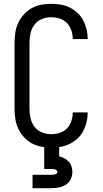

<svg xmlns="http://www.w3.org/2000/svg" viewBox="-20 -763 540 1003"><path d="M247 8Q221 8 194.5 3Q168 -2 145 -15Q122 -28 104 -48Q86 -68 75 -92Q64 -116 60 -142.5Q56 -169 56 -195V-540Q56 -566 60 -592.5Q64 -619 75 -643Q86 -667 104 -687Q122 -707 145 -720Q168 -733 194.5 -738Q221 -743 247 -743Q272 -743 296.5 -739Q321 -735 343.5 -724Q366 -713 384.5 -696Q403 -679 414.5 -657Q426 -635 432 -611Q438 -587 438 -562Q438 -561 438 -560.5Q438 -560 438 -559H360Q360 -559 360 -559.5Q360 -560 360 -561Q360 -583 352.5 -605Q345 -627 329.5 -643Q314 -659 292 -666Q270 -673 247 -673Q222 -673 198.5 -663.5Q175 -654 160 -634Q145 -614 139.5 -589.5Q134 -565 134 -540V-195Q134 -170 139.5 -145.5Q145 -121 160 -101Q175 -81 198.5 -71.5Q222 -62 247 -62Q270 -62 292 -69Q314 -76 329.5 -92Q345 -108 352.5 -130Q360 -152 360 -174Q360 -175 360 -175.5Q360 -176 360 -176H438Q438 -175 438 -174.5Q438 -174 438 -173Q438 -148 432 -124Q426 -100 414.5 -78Q403 -56 384.5 -39Q366 -22 343.5 -11Q321 0 296.5 4Q272 8 247 8ZM150 220V150H250Q255 150 259.5 149.5Q264 149 268.5 147.5Q273 146 276.5 143Q280 140 280 135Q280 130 276.5 127Q273 124 268.5 122.5Q264 121 259.5 120.5Q255 120 250 120H211V0H289V54Q303 57 316 64Q329 71 339 81.5Q349 92 353.5 106.5Q358 121 358 135Q358 155 349.5 173Q341 191 324.5 201.5Q308 212 288.5 216Q269 220 250 220Z"/></svg>

Font: Iosevka Julsh Curly
Style: Regular
Weight: 400
Designer: Belleve Invis
Foundry: Belleve Invis
Version: Version 15.0.2; ttfautohint (v1.8.4)